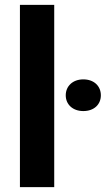

<svg xmlns="http://www.w3.org/2000/svg" viewBox="-20 -770 435 790"><path d="M62 -750V0H203.1V-750ZM250.5 -377.9C250.5 -340.3 279.3 -313 322.8 -313C367.2 -313 395 -340.3 395 -377.9C395 -415.5 367.2 -443.4 322.8 -443.4C279.3 -443.4 250.5 -415.5 250.5 -377.9Z"/></svg>

Font: Vazirmatn
Style: Bold
Weight: 700
Designer: Saber Rastikerdar
Foundry: Saber Rastikerdar
Version: Version 33.003